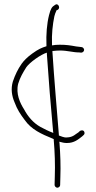

<svg xmlns="http://www.w3.org/2000/svg" viewBox="-20 -680 450 897"><path d="M40 -299C30 -265 35 -232 48 -202C60 -169 76 -145 95 -120C126 -75 173 -54 227 -32C228 -32 227 -31 228 -31H231V-27C236 31 238 89 236 146L235 184C235 190 241 197 248 197C254 197 261 191 261 185L262 147C264 96 262 41 258 -11L257 -18C268 -15 283 -11 294 -12C326 -12 345 -28 364 -43C370 -48 375 -52 375 -58C375 -66 370 -71 364 -71C355 -71 352 -67 347 -62C333 -54 322 -39 294 -38C278 -36 266 -44 255 -47V-51C245 -177 233 -310 225 -437V-442H229C238 -443 249 -444 260 -444C296 -444 320 -435 351 -435L359 -434C366 -434 373 -440 373 -447C373 -453 367 -460 361 -460L353 -461C349 -461 342 -462 336 -463C308 -468 291 -471 259 -471C246 -471 234 -470 223 -468V-473C221 -520 226 -566 234 -604C235 -609 240 -624 243 -629V-631L251 -635C264 -645 250 -668 237 -657C236 -656 239 -658 237 -657C222 -648 217 -640 209 -609C199 -569 195 -520 197 -468V-464C175 -457 160 -451 131 -430C107 -413 91 -396 81 -382C63 -356 51 -331 40 -299ZM65 -289C74 -319 88 -342 103 -366C118 -388 171 -426 199 -434V-427C207 -308 217 -186 228 -67L229 -59C207 -67 188 -77 169 -87C135 -106 110 -136 92 -170C74 -198 53 -242 65 -289Z"/></svg>

Font: Stray Cat
Style: Lt
Weight: 300
Version: Version 1.0